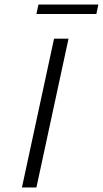

<svg xmlns="http://www.w3.org/2000/svg" viewBox="-20 -829 455 849"><path d="M77 0 219 -658H283L141 0ZM141 -767 150 -809H415L406 -767Z"/></svg>

Font: Ysabeau Office Light
Style: Italic
Weight: 300
Italic angle: -12°
Designer: Christian Thalmann (Catharsis Fonts)
Version: Version 2.001;gftools[0.9.30]; featfreeze: tnum,lnum,ss02